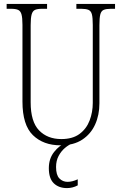

<svg xmlns="http://www.w3.org/2000/svg" viewBox="-20 -734 618 983"><path d="M290 10Q202 10 148.5 -42Q95 -94 95 -214V-607Q95 -643 90 -660.5Q85 -678 72.5 -683.5Q60 -689 36 -689H14V-714H221V-689H196Q172 -689 159.5 -683.5Q147 -678 142 -660Q137 -642 137 -605V-210Q137 -111 180 -66.5Q223 -22 294 -22Q352 -22 387.5 -48.5Q423 -75 439 -117.5Q455 -160 455 -207V-606Q455 -643 450.5 -660.5Q446 -678 433 -683.5Q420 -689 396 -689H371V-714H569V-689H548Q524 -689 511 -683.5Q498 -678 493.5 -660Q489 -642 489 -605V-205Q489 -145 467 -96.5Q445 -48 401 -19Q357 10 290 10ZM323 229Q281 229 255.5 204.5Q230 180 230 127Q230 78 257 44Q284 10 314 0H351Q332 7 312.5 23.5Q293 40 280 64.5Q267 89 267 121Q267 162 284 179.5Q301 197 326 197Q350 197 378 184V215Q352 229 323 229Z"/></svg>

Font: Noto Serif Tamil Condensed ExtraLight
Style: Regular
Weight: 200
Width: 3
Designer: Indian Type Foundry, Tom Grace, and the Monotype Design Team
Foundry: Monotype Imaging Inc.
Version: Version 2.004; ttfautohint (v1.8.4.7-5d5b)